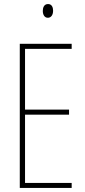

<svg xmlns="http://www.w3.org/2000/svg" viewBox="-20 -931 423 951"><path d="M218 -911C198 -911 192 -893 192 -877C192 -859 200 -843 217 -843C233 -843 243 -857 243 -878C243 -894 237 -911 218 -911ZM335 0V-25H104V-363H322V-388H104V-689H335V-714H78V0Z"/></svg>

Font: Noto Sans Bengali ExtraCondensed Thin
Style: Regular
Weight: 100
Width: 2
Designer: Joana Ranito - Universal Thirst; Jelle Bosma - Monotype Design Team
Foundry: Universal Thirst ehf.
Version: Version 3.000